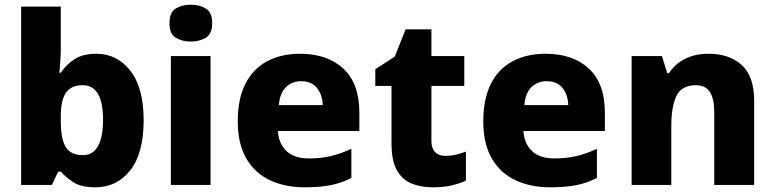

<svg xmlns="http://www.w3.org/2000/svg" viewBox="-20 -788 3300 818"><path d="M239 -585Q239 -555 237 -527.5Q235 -500 233 -478H239Q261 -512 297 -535.5Q333 -559 390 -559Q479 -559 535.5 -486.5Q592 -414 592 -276Q592 -135 535 -62.5Q478 10 386 10Q326 10 293.5 -11Q261 -32 239 -57H228L201 0H70V-760H239ZM332 -425Q283 -425 261 -393Q239 -361 239 -292V-270Q239 -198 259.5 -162.5Q280 -127 334 -127Q376 -127 397.5 -165.5Q419 -204 419 -278Q419 -425 332 -425Z M793 -768Q830 -768 857 -751.5Q884 -735 884 -689Q884 -644 857 -627.5Q830 -611 793 -611Q755 -611 728.5 -627.5Q702 -644 702 -689Q702 -735 728.5 -751.5Q755 -768 793 -768ZM877 -549V0H708V-549Z M1258 -559Q1375 -559 1443 -495.5Q1511 -432 1511 -309V-230H1164Q1167 -177 1200 -145Q1233 -113 1296 -113Q1347 -113 1389.5 -123Q1432 -133 1477 -154V-30Q1437 -9 1391 0.5Q1345 10 1277 10Q1195 10 1130.5 -20Q1066 -50 1029.5 -112.5Q993 -175 993 -271Q993 -368 1026 -432Q1059 -496 1119 -527.5Q1179 -559 1258 -559ZM1263 -442Q1224 -442 1198 -416.5Q1172 -391 1168 -340H1355Q1354 -383 1331 -412.5Q1308 -442 1263 -442Z M1877 -124Q1901 -124 1922.5 -129Q1944 -134 1965 -142V-18Q1937 -6 1904 2Q1871 10 1824 10Q1772 10 1732.5 -6.5Q1693 -23 1670.5 -63.5Q1648 -104 1648 -177V-422H1579V-493L1662 -547L1708 -663H1818V-549H1958V-422H1818V-187Q1818 -156 1833.5 -140Q1849 -124 1877 -124Z M2304 -559Q2421 -559 2489 -495.5Q2557 -432 2557 -309V-230H2210Q2213 -177 2246 -145Q2279 -113 2342 -113Q2393 -113 2435.5 -123Q2478 -133 2523 -154V-30Q2483 -9 2437 0.5Q2391 10 2323 10Q2241 10 2176.5 -20Q2112 -50 2075.5 -112.5Q2039 -175 2039 -271Q2039 -368 2072 -432Q2105 -496 2165 -527.5Q2225 -559 2304 -559ZM2309 -442Q2270 -442 2244 -416.5Q2218 -391 2214 -340H2401Q2400 -383 2377 -412.5Q2354 -442 2309 -442Z M2999 -559Q3086 -559 3139.5 -511.5Q3193 -464 3193 -358V0H3023V-311Q3023 -367 3004.5 -396Q2986 -425 2945 -425Q2884 -425 2862 -379.5Q2840 -334 2840 -250V0H2671V-549H2800L2823 -476H2830Q2856 -516 2899 -537.5Q2942 -559 2999 -559Z"/></svg>

Font: Noto Sans Canadian Aboriginal ExtraBold
Style: Regular
Weight: 800
Designer: Monotype Design Team, Typotheque's Kevin King
Foundry: Monotype Imaging Inc.
Version: Version 2.004; ttfautohint (v1.8.4.7-5d5b)